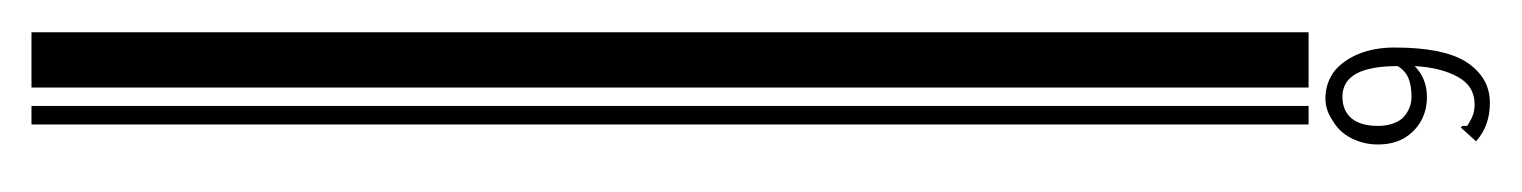

<svg xmlns="http://www.w3.org/2000/svg" viewBox="-442 -410 967 122"><g transform="rotate(-90 41.0 -348.5)"><path d="M23.4 0V-811.5H35.2V0ZM46.9 0V-811.5H82V0ZM40 10.7Q49.8 10.7 57.6 16.6Q64.5 22.5 68.4 32.2Q72.3 42 72.3 54.7Q72.3 85 63.5 99.6Q53.7 115.2 37.1 115.2Q22.5 115.2 12.7 106.4L21.5 96.7L22.5 97.7Q22.5 99.6 22.5 100.6Q23.4 101.6 25.4 102.5Q30.3 105.5 36.1 105.5Q47.9 105.5 53.7 94.7Q59.6 84 60.5 67.4Q56.6 71.3 51.8 73.2Q46.9 75.2 41 75.2Q32.2 75.2 25.4 71.3Q18.6 67.4 14.6 60.5Q10.7 53.7 10.7 43.9Q10.7 35.2 14.6 27.3Q18.6 19.5 25.4 15.6Q32.2 10.7 40 10.7ZM41 65.4Q47.9 65.4 52.7 63.5Q57.6 61.5 60.5 56.6Q60.5 39.1 55.7 30.3Q50.8 21.5 41 21.5Q32.2 21.5 27.3 27.3Q22.5 33.2 22.5 43.9Q22.5 53.7 27.3 59.6Q33.2 65.4 41 65.4Z"/></g></svg>

Font: Libre Barcode EAN13 Text
Style: Regular
Weight: 400
Version: Version 1.008; ttfautohint (v1.8.3)